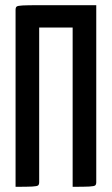

<svg xmlns="http://www.w3.org/2000/svg" viewBox="-20 -720 431 740"><path d="M40 0V-682Q40 -691 44 -694.5Q48 -698 67 -699Q86 -700 131 -700H351V-18Q351 -9 347 -5.5Q343 -2 324 -1Q305 0 260 0V-614H131V-18Q131 -9 127 -5.5Q123 -2 104 -1Q85 0 40 0Z"/></svg>

Font: Yanone Kaffeesatz Medium
Style: Regular
Weight: 500
Designer: Yanone (Cyrillic: Daniel Pouzeot, Huerta Tipografica, and Cyreal)
Foundry: Yanone
Version: Version 2.003